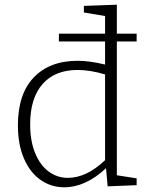

<svg xmlns="http://www.w3.org/2000/svg" viewBox="-20 -787 628 815"><path d="M560 -611H476V-43L560 -30V-1L437 4L430 -73Q343 8 253 8Q197 8 152.5 -23Q108 -54 82 -113.5Q56 -173 56 -255Q56 -388 123.5 -458.5Q191 -529 310 -529Q360 -529 426 -513V-611H230V-644H426V-719L336 -734V-762L476 -767V-644H560ZM268 -32Q347 -32 426 -107V-471Q363 -490 309 -490Q213 -490 160.5 -430Q108 -370 108 -259Q108 -189 129 -137.5Q150 -86 186.5 -59Q223 -32 268 -32Z"/></svg>

Font: Bitter Pro Light
Style: Regular
Weight: 300
Designer: Sol Matas, and Bitter project Authors
Foundry: Sol Matas
Version: Version 1.010